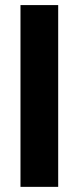

<svg xmlns="http://www.w3.org/2000/svg" viewBox="-20 -727 306 747"><path d="M206.4 0H59.7V-707.2H206.4Z"/></svg>

Font: Pretendard Variable
Style: Regular
Weight: 400
Designer: Base glyphs from Inter by Rasmus Andersson; Hangul glyphs from Noto Sans CJK(Source Han Sans) by Jang Soo-young and Kang
Foundry: Kil Hyung-jin
Version: Version 1.100;FEAKit 1.0